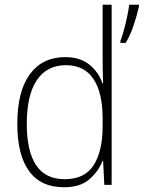

<svg xmlns="http://www.w3.org/2000/svg" viewBox="-20 -780 606 810"><path d="M250 10Q152 10 102.5 -58.5Q53 -127 53 -257Q53 -395 106 -467Q159 -539 255 -539Q319 -539 358 -506.5Q397 -474 412 -429H415Q413 -481 413 -530V-760H451V0H420L415 -102H413Q396 -58 357.5 -24Q319 10 250 10ZM254 -24Q337 -24 375 -83Q413 -142 413 -248V-281Q413 -388 374.5 -446.5Q336 -505 258 -505Q178 -505 135.5 -442Q93 -379 93 -257Q93 -143 132 -83.5Q171 -24 254 -24ZM566 -752Q559 -719 544 -674Q529 -629 510 -599H488V-608Q494 -621 502 -650.5Q510 -680 516.5 -710.5Q523 -741 525 -760H566Z"/></svg>

Font: Noto Sans Gujarati UI SemiCondensed ExtraLight
Style: Regular
Weight: 200
Width: 4
Designer: Jelle Bosma - Monotype Design Team, Universal Thirst
Foundry: Monotype Imaging Inc.
Version: Version 2.106; ttfautohint (v1.8.4.7-5d5b)